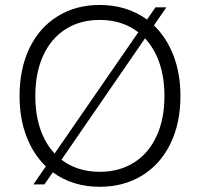

<svg xmlns="http://www.w3.org/2000/svg" viewBox="-20 -726 788 756"><path d="M188 -47.5 155 0H111.5L160.5 -71Q111 -118.5 84 -189.2Q57 -260 57 -348Q57 -455.5 96.2 -536.8Q135.5 -618 207.2 -662.2Q279 -706.5 372.5 -706.5Q479.5 -706.5 559 -649L592 -697H635L586 -626Q636 -578 663.2 -507Q690.5 -436 690.5 -348Q690.5 -241 651 -160Q611.5 -79 539.2 -34.8Q467 9.5 372.5 9.5Q319 9.5 272.5 -5Q226 -19.5 188 -47.5ZM195 -121.5 524.5 -599Q462 -647.5 372.5 -647.5Q295.5 -647.5 238.2 -611Q181 -574.5 150 -507Q119 -439.5 119 -348Q119 -276 138.5 -218.5Q158 -161 195 -121.5ZM372.5 -49.5Q450 -49.5 507.8 -86Q565.5 -122.5 596.5 -190Q627.5 -257.5 627.5 -348Q627.5 -420 607.8 -477.8Q588 -535.5 551 -575L222 -97Q285 -49.5 372.5 -49.5Z"/></svg>

Font: HK Grotesk Light
Style: Regular
Weight: 300
Designer: Alfredo Marco Pradil
Foundry: Hanken Design Co.
Version: Version 3.001